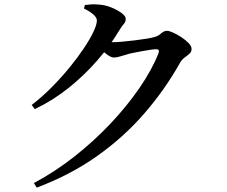

<svg xmlns="http://www.w3.org/2000/svg" viewBox="-20 -803 1040 878"><path d="M135 34Q231 -17 320 -87Q409 -157 485 -237.5Q561 -318 618 -401Q675 -484 705 -560Q711 -578 695 -578Q687 -578 669 -575.5Q651 -573 629.5 -569Q608 -565 588 -561Q568 -557 557 -553Q541 -549 527.5 -544.5Q514 -540 501 -540Q488 -540 470.5 -553Q453 -566 434 -582L451 -614Q467 -612 477.5 -611Q488 -610 498 -610Q513 -610 540 -612.5Q567 -615 596.5 -618.5Q626 -622 650 -626Q674 -630 684 -633Q704 -638 716.5 -650Q729 -662 744 -662Q754 -662 772.5 -653.5Q791 -645 810 -632.5Q829 -620 842.5 -606Q856 -592 856 -579Q856 -566 846.5 -557.5Q837 -549 824.5 -540Q812 -531 804 -517Q733 -391 639 -283Q545 -175 423.5 -89Q302 -3 148 55ZM125 -323Q173 -360 217 -404.5Q261 -449 298.5 -495Q336 -541 364 -583Q392 -625 407.5 -658Q423 -691 423 -709Q423 -723 406 -737.5Q389 -752 364 -764L368 -780Q382 -782 397.5 -783Q413 -784 434 -782Q462 -780 490 -768.5Q518 -757 536.5 -743Q555 -729 555 -717Q555 -703 546.5 -694Q538 -685 526 -665Q483 -593 423.5 -525Q364 -457 292.5 -400Q221 -343 139 -304Z"/></svg>

Font: Noto Serif HK ExtraLight SemiBold
Style: Regular
Weight: 600
Version: Version 2.002-H1;hotconv 1.1.0;makeotfexe 2.6.0